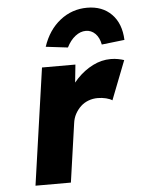

<svg xmlns="http://www.w3.org/2000/svg" viewBox="-55 -826 640 870"><g transform="rotate(-5 265.0 -391.5)"><path d="M71 0 147 -531H299L281 -358L256 -391Q274 -434 306.5 -468Q339 -502 378.5 -522Q418 -542 460 -542Q478 -542 493.5 -539Q509 -536 521 -532L452 -355Q442 -362 424 -366.5Q406 -371 386 -371Q364 -371 344 -363.5Q324 -356 309 -342Q294 -328 283.5 -309Q273 -290 270 -266L232 0ZM272 -611 172 -623Q197 -698 251 -740.5Q305 -783 374 -783Q443 -783 485 -740.5Q527 -698 530 -623L426 -611Q420 -643 402 -661Q384 -679 359 -679Q334 -679 311 -661Q288 -643 272 -611Z"/></g></svg>

Font: Lexend
Style: Bold Italic
Weight: 700
Italic angle: -8.13011°
Designer: Bonnie Shaver-Troup, Thomas Jockin
Foundry: Lexend
Version: Version 1.007